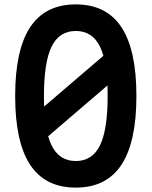

<svg xmlns="http://www.w3.org/2000/svg" viewBox="-20 -837 690 874"><path d="M325 17Q186 17 117.5 -86.5Q49 -190 49 -400Q49 -610 117.5 -713.5Q186 -817 325 -817Q464 -817 532.5 -713.5Q601 -610 601 -400Q601 -190 532.5 -86.5Q464 17 325 17ZM325 -104Q400 -104 435 -175Q470 -246 470 -400Q470 -554 435 -625Q400 -696 325 -696Q250 -696 215 -625Q180 -554 180 -400Q180 -246 215 -175Q250 -104 325 -104ZM140 -317 510 -634V-483L140 -166Z"/></svg>

Font: Martian Mono SemiCondensed Medium
Style: Regular
Weight: 500
Width: 4
Designer: Roman Shamin
Foundry: Evil Martians
Version: Version 1.000